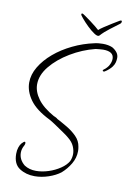

<svg xmlns="http://www.w3.org/2000/svg" viewBox="-87 -776 588 876"><g transform="rotate(10 207.0 -338.5)"><path d="M136 46Q96 46 66 26.5Q36 7 36 -40Q36 -57 40.5 -70Q45 -83 51 -90Q61 -101 65 -101Q69 -101 69 -95Q69 -90 66 -84Q56 -67 56 -49Q56 -17 84 6Q107 21 138 21Q166 21 195.5 11.5Q225 2 249.5 -14.5Q274 -31 285 -51Q292 -67 292 -84Q292 -101 284 -119.5Q276 -138 256 -154Q247 -162 228.5 -174.5Q210 -187 191 -200Q172 -213 159 -220Q94 -252 66 -291Q38 -330 38 -371Q38 -408 59.5 -444Q81 -480 117.5 -511Q154 -542 201.5 -565Q249 -588 301 -599Q309 -601 319.5 -602Q330 -603 339 -603Q364 -603 383 -595Q397 -587 405.5 -576Q414 -565 414 -551Q414 -541 411.5 -530.5Q409 -520 401 -509Q396 -502 387 -494Q378 -486 368 -480Q367 -480 366.5 -479.5Q366 -479 365 -479Q359 -479 359 -483Q359 -486 365 -490Q370 -493 377 -501Q384 -509 386 -514Q394 -529 394 -543Q394 -577 345 -577Q338 -577 329 -576Q320 -575 310 -574Q250 -559 196 -526.5Q142 -494 108.5 -453Q75 -412 75 -369Q75 -335 99.5 -301.5Q124 -268 176 -239Q180 -238 187 -234Q194 -230 192 -230Q215 -218 240.5 -203Q266 -188 286 -168Q306 -148 310 -121Q311 -116 311.5 -111Q312 -106 312 -101Q312 -70 295.5 -42Q279 -14 255 7Q233 24 200.5 35Q168 46 136 46ZM316 -637Q309 -631 293 -641.5Q277 -652 259.5 -669Q242 -686 230 -700.5Q218 -715 218 -717Q218 -723 222 -723Q225 -723 237 -714.5Q249 -706 264 -695Q279 -684 291 -674Q303 -664 306 -661Q312 -667 328.5 -678Q345 -689 364.5 -701Q384 -713 396 -720Q399 -722 403 -722Q406 -722 406 -718Q406 -710 398 -705Q381 -692 357.5 -674.5Q334 -657 316 -637Z"/></g></svg>

Font: Fuggles
Style: Regular
Weight: 400
Designer: Rob Leuschke
Foundry: Robert E. Leuschke
Version: Version 1.100; ttfautohint (v1.8.3)